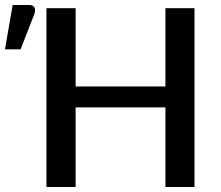

<svg xmlns="http://www.w3.org/2000/svg" viewBox="-99 -753 889 773"><path d="M684 0V-720H567V-405H205.5V-720H88V0H205.5V-320.5H567V0ZM-79 -554.5H-16L39.5 -697C43.2 -708 43.2 -716.8 39.5 -723.2C35.8 -729.8 28.8 -733 18.5 -733H-48Z"/></svg>

Font: Lato Semibold
Style: Regular
Weight: 600
Designer: Lukasz Dziedzic
Foundry: tyPoland Lukasz Dziedzic
Version: Version 2.006; 2014-01-15